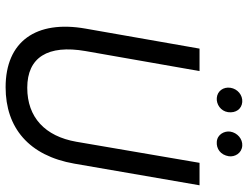

<svg xmlns="http://www.w3.org/2000/svg" viewBox="-122 -774 904 701"><g transform="rotate(90 330.5 -424.0)"><path d="M299 8C447 8 549 -77 578 -243L657 -700H575L498 -250C478 -136 409 -71 301 -71C190 -71 143 -146 167 -284L240 -700H158L85 -284C53 -103 132 8 299 8ZM338 -763C361 -761 386 -777 390 -804C394 -833 378 -854 353 -856C328 -858 305 -839 301 -813C297 -787 313 -765 338 -763ZM498 -763C523 -761 546 -776 551 -807C554 -829 540 -854 513 -856C488 -858 465 -838 461 -812C458 -791 471 -765 498 -763Z"/></g></svg>

Font: Fixel Text 20240404
Style: Italic
Weight: 400
Width: 4
Italic angle: -10°
Designer: AlfaBravo + MacPaw
Foundry: Kyrylo Tkachov, Marchela Mozhyna, Serhii Makarenko, Maria Weinstein, Zakhar Kryvoshyya
Version: Version 1.211;Glyphs 3.2 (3225)